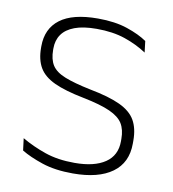

<svg xmlns="http://www.w3.org/2000/svg" viewBox="-64 -553 557 619"><g transform="rotate(10 214.5 -243.0)"><path d="M214.5 10Q156 10 113.5 -4.2Q71 -18.5 44 -35L39 -74.5Q75 -53.5 117 -39Q159 -24.5 214 -24.5Q278.5 -24.5 314 -48.5Q349.5 -72.5 349.5 -119V-127Q349.5 -157 337.5 -176.8Q325.5 -196.5 294.5 -210.5Q263.5 -224.5 206 -236Q144.5 -248 109 -264.5Q73.5 -281 58.5 -306.8Q43.5 -332.5 43.5 -371.5V-376Q43.5 -434 84.5 -465Q125.5 -496 208 -496Q264.5 -496 305 -482.2Q345.5 -468.5 370.5 -451L375 -414Q343.5 -435 303.2 -448.8Q263 -462.5 210 -462.5Q166 -462.5 138 -452Q110 -441.5 96.5 -422.2Q83 -403 83 -376V-371.5Q83 -340.5 95.2 -321.2Q107.5 -302 138.2 -289.8Q169 -277.5 222.5 -266.5Q286 -254.5 322.2 -237.5Q358.5 -220.5 373.5 -194.2Q388.5 -168 388.5 -128.5V-118.5Q388.5 -55.5 343.2 -22.8Q298 10 214.5 10Z"/></g></svg>

Font: Anek Telugu Medium ExtraLight
Style: Regular
Weight: 250
Version: Version 1.003